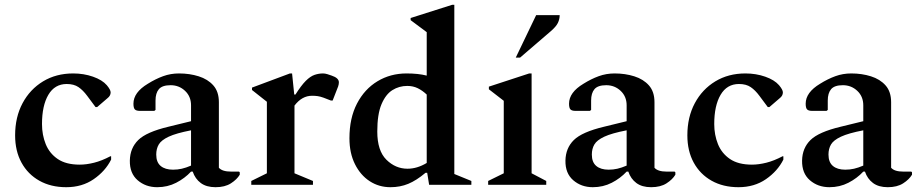

<svg xmlns="http://www.w3.org/2000/svg" viewBox="-20 -770 3827 800"><path d="M256 10Q192 10 144 -17Q96 -44 69.5 -92.5Q43 -141 43 -206Q43 -282 74 -340Q105 -398 159.5 -431Q214 -464 285 -464Q329 -464 367.5 -450.5Q406 -437 425 -415Q441 -396 441 -385Q441 -371 428 -361L385 -324H378L343 -371Q326 -394 307 -407Q288 -420 258 -420Q208 -420 181.5 -375Q155 -330 155 -253Q155 -208 170.5 -169.5Q186 -131 220.5 -107.5Q255 -84 312 -84Q340 -84 372 -92Q404 -100 440 -119H443V-105Q419 -57 370.5 -23.5Q322 10 256 10Z M635 10Q587 10 553.5 -19Q520 -48 521 -101Q522 -153 556 -186.5Q590 -220 682 -242L776 -265V-331Q776 -368 751 -391.5Q726 -415 691 -415Q656 -415 642 -398.5Q628 -382 628 -351V-312L623 -308H563Q548 -308 542 -314Q536 -320 536 -338Q536 -385 596 -421Q628 -441 659.5 -452.5Q691 -464 726 -464Q770 -464 808 -452Q846 -440 869 -414Q892 -388 892 -344V-71Q906 -55 943 -55H976L979 -52V-42Q967 -22 942 -6Q917 10 878 10Q840 10 816.5 -7.5Q793 -25 783 -55H776Q750 -27 714 -8.5Q678 10 635 10ZM631 -126Q631 -94 649.5 -78.5Q668 -63 701 -63Q720 -63 737.5 -67Q755 -71 776 -80V-227Q714 -215 683 -200.5Q652 -186 641.5 -168Q631 -150 631 -126Z M1027 0V-16L1092 -48V-346L1030 -395V-405L1188 -464H1197L1206 -376H1211Q1235 -414 1254 -433Q1273 -452 1290.5 -458Q1308 -464 1326 -464Q1334 -464 1344 -461Q1354 -458 1362 -455Q1392 -445 1392 -427Q1392 -419 1389 -410L1366 -351H1359L1328 -363Q1314 -368 1303.5 -369.5Q1293 -371 1280 -371Q1238 -371 1207 -330V-48L1284 -16V0Z M1607 10Q1559 10 1520.5 -15Q1482 -40 1459 -86Q1436 -132 1436 -194Q1436 -278 1467.5 -338.5Q1499 -399 1553 -431.5Q1607 -464 1674 -464Q1723 -464 1758 -455V-636L1691 -686V-695L1864 -750H1873V-45L1944 -16V0H1768L1760 -50H1753Q1715 -18 1681 -4Q1647 10 1607 10ZM1552 -222Q1552 -142 1590 -104.5Q1628 -67 1678 -67Q1718 -67 1758 -91V-376Q1740 -393 1720.5 -402.5Q1701 -412 1677 -412Q1643 -412 1615 -394.5Q1587 -377 1569.5 -335.5Q1552 -294 1552 -222Z M2014 0V-16L2079 -48V-350L2017 -398V-409L2185 -464H2195V-48L2256 -16V0ZM2129 -530 2214 -707H2312Q2312 -690 2304.5 -674.5Q2297 -659 2275 -640L2147 -530Z M2450 10Q2402 10 2368.5 -19Q2335 -48 2336 -101Q2337 -153 2371 -186.5Q2405 -220 2497 -242L2591 -265V-331Q2591 -368 2566 -391.5Q2541 -415 2506 -415Q2471 -415 2457 -398.5Q2443 -382 2443 -351V-312L2438 -308H2378Q2363 -308 2357 -314Q2351 -320 2351 -338Q2351 -385 2411 -421Q2443 -441 2474.5 -452.5Q2506 -464 2541 -464Q2585 -464 2623 -452Q2661 -440 2684 -414Q2707 -388 2707 -344V-71Q2721 -55 2758 -55H2791L2794 -52V-42Q2782 -22 2757 -6Q2732 10 2693 10Q2655 10 2631.5 -7.5Q2608 -25 2598 -55H2591Q2565 -27 2529 -8.5Q2493 10 2450 10ZM2446 -126Q2446 -94 2464.5 -78.5Q2483 -63 2516 -63Q2535 -63 2552.5 -67Q2570 -71 2591 -80V-227Q2529 -215 2498 -200.5Q2467 -186 2456.5 -168Q2446 -150 2446 -126Z M3057 10Q2993 10 2945 -17Q2897 -44 2870.5 -92.5Q2844 -141 2844 -206Q2844 -282 2875 -340Q2906 -398 2960.5 -431Q3015 -464 3086 -464Q3130 -464 3168.5 -450.5Q3207 -437 3226 -415Q3242 -396 3242 -385Q3242 -371 3229 -361L3186 -324H3179L3144 -371Q3127 -394 3108 -407Q3089 -420 3059 -420Q3009 -420 2982.5 -375Q2956 -330 2956 -253Q2956 -208 2971.5 -169.5Q2987 -131 3021.5 -107.5Q3056 -84 3113 -84Q3141 -84 3173 -92Q3205 -100 3241 -119H3244V-105Q3220 -57 3171.5 -23.5Q3123 10 3057 10Z M3436 10Q3388 10 3354.5 -19Q3321 -48 3322 -101Q3323 -153 3357 -186.5Q3391 -220 3483 -242L3577 -265V-331Q3577 -368 3552 -391.5Q3527 -415 3492 -415Q3457 -415 3443 -398.5Q3429 -382 3429 -351V-312L3424 -308H3364Q3349 -308 3343 -314Q3337 -320 3337 -338Q3337 -385 3397 -421Q3429 -441 3460.5 -452.5Q3492 -464 3527 -464Q3571 -464 3609 -452Q3647 -440 3670 -414Q3693 -388 3693 -344V-71Q3707 -55 3744 -55H3777L3780 -52V-42Q3768 -22 3743 -6Q3718 10 3679 10Q3641 10 3617.5 -7.5Q3594 -25 3584 -55H3577Q3551 -27 3515 -8.5Q3479 10 3436 10ZM3432 -126Q3432 -94 3450.5 -78.5Q3469 -63 3502 -63Q3521 -63 3538.5 -67Q3556 -71 3577 -80V-227Q3515 -215 3484 -200.5Q3453 -186 3442.5 -168Q3432 -150 3432 -126Z"/></svg>

Font: Spectral SemiBold
Style: Regular
Weight: 600
Designer: Jean-Baptiste Levee
Foundry: Production Type
Version: Version 2.001